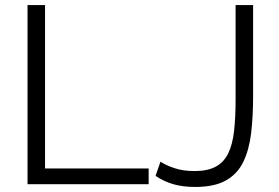

<svg xmlns="http://www.w3.org/2000/svg" viewBox="-20 -730 1104 761"><path d="M89.1 0V-710H158.5V-62.3H569.2V0ZM616.1 -89.2Q638 -74.5 672.1 -63.3Q706.2 -52 751.3 -52Q803.3 -52 835.7 -69.8Q868 -87.5 884.9 -122.8Q901.8 -158.1 907.8 -211.2Q913.8 -264.4 913.8 -334.9V-710H983.2V-349Q983.2 -269.4 975.5 -203.4Q967.8 -137.4 944.6 -89.1Q921.5 -40.7 875.6 -14.9Q829.8 11 753.4 11Q704.6 11 666.6 0Q628.6 -11 596.6 -33Z"/></svg>

Font: Raleway Thin
Style: Regular
Weight: 100
Designer: Matt McInerney, Pablo Impallari, Rodrigo Fuenzalida
Foundry: Matt McInerney, Pablo Impallari, Rodrigo Fuenzalida
Version: Version 4.026